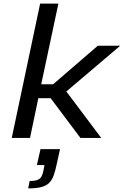

<svg xmlns="http://www.w3.org/2000/svg" viewBox="-20 -763 685 1062"><path d="M45 0 202 -743H303L208 -297H274L521 -510H645L347 -257L540 0H425L260 -220H192L146 0ZM136 279 144 238Q174 238 189 231.5Q204 225 210.5 211.5Q217 198 221 177L226 150H184L204 62H312L293 148Q286 182 277 207Q268 232 252.5 248Q237 264 209.5 271.5Q182 279 136 279Z"/></svg>

Font: Saira Expanded Medium
Style: Italic
Weight: 500
Width: 7
Italic angle: -12°
Designer: Hector Gatti with collaboration of the Omnibus-Type team
Foundry: Omnibus-Type
Version: Version 1.101